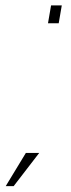

<svg xmlns="http://www.w3.org/2000/svg" viewBox="-78 -620 254 690"><path d="M105.5 -600.5 94.5 -536.5H133L144 -600.5ZM-57.5 49H-29L63 -70.5H15Z"/></svg>

Font: Anybody SemiCondensed ExtraLight
Style: Italic
Weight: 250
Width: 4
Italic angle: -10°
Version: Version 1.113;gftools[0.9.25]